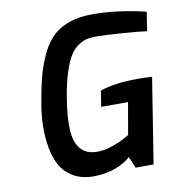

<svg xmlns="http://www.w3.org/2000/svg" viewBox="-83 -814 831 895"><g transform="rotate(-10 332.5 -366.5)"><path d="M109 -382Q122 -457 137 -509.5Q152 -562 175.5 -608Q199 -654 230.5 -681.5Q262 -709 307 -724Q352 -739 411 -739Q526 -740 665 -707L651 -617Q616 -622 542 -627.5Q468 -633 417 -634Q391 -634 373 -631Q355 -628 330.5 -613Q306 -598 289 -571Q272 -544 255 -492Q238 -440 227 -366Q214 -284 217 -225.5Q220 -167 247 -135.5Q274 -104 326 -104Q358 -104 396.5 -117Q435 -130 457 -143L480 -156L506 -307H379L391 -382Q462 -406 570 -406Q601 -406 637 -404L573 0H488L465 -54Q439 -29 394 -12Q349 5 293 6Q237 7 196.5 -15.5Q156 -38 134.5 -75.5Q113 -113 104 -165Q95 -217 96.5 -270.5Q98 -324 109 -382Z"/></g></svg>

Font: Exo
Style: DemiBoldItalic
Weight: 600
Designer: Natanael Gama
Version: Version 1